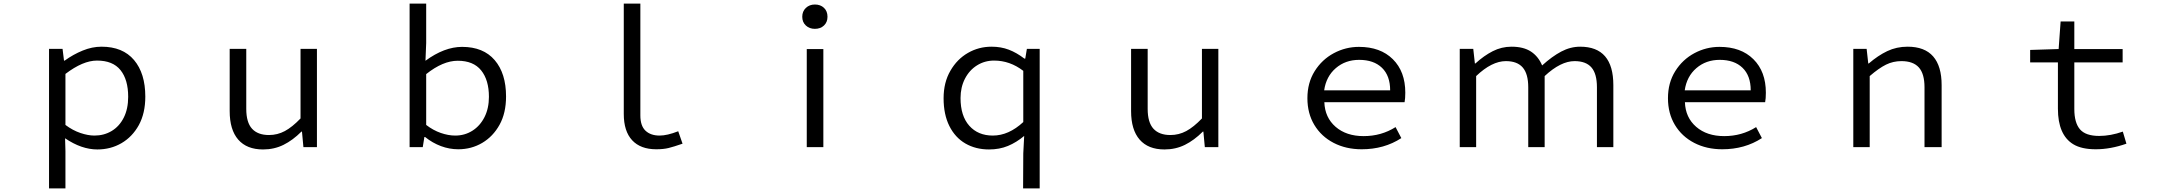

<svg xmlns="http://www.w3.org/2000/svg" viewBox="-20 -816 12040 1065"><path d="M252 -545H327L335 -480H339Q386 -514 438.5 -535.5Q491 -557 543 -557Q661 -557 723.5 -483Q786 -409 786 -280Q786 -188 750 -122Q714 -57 654 -22Q594 13 520 13Q432 13 341 -49L343 22V229H252ZM691 -279Q691 -374 648.5 -427Q606 -480 518 -480Q440 -480 343 -406V-123Q383 -93 425.5 -78.5Q468 -64 504 -64Q557 -64 599.5 -89.5Q642 -115 666.5 -163.5Q691 -212 691 -279Z M1254 -200V-545H1346V-212Q1346 -137 1378 -102Q1410 -67 1472 -67Q1519 -67 1560 -89Q1601 -111 1647 -159V-545H1738V0H1663L1655 -86H1652Q1604 -38 1552.5 -12.5Q1501 13 1439 13Q1349 13 1301.5 -41.5Q1254 -96 1254 -200Z M2338 -56H2334L2325 0H2252V-796H2344V-577L2340 -479Q2445 -556 2543 -556Q2661 -556 2724 -482.5Q2787 -409 2787 -281Q2787 -189 2751 -124Q2715 -59 2655 -23.5Q2595 12 2522 12Q2473 12 2426 -5.5Q2379 -23 2338 -56ZM2692 -279Q2692 -372 2649 -425.5Q2606 -479 2519 -479Q2437 -479 2344 -405V-123Q2383 -93 2425 -78.5Q2467 -64 2505 -64Q2558 -64 2600.5 -91Q2643 -118 2667.5 -166.5Q2692 -215 2692 -279Z M3440 -184V-796H3532V-176Q3532 -118 3560.5 -91Q3589 -64 3639 -64Q3681 -64 3742 -88L3766 -19Q3717 -2 3688.5 5Q3660 12 3620 12Q3533 12 3486.5 -38Q3440 -88 3440 -184Z M4455 -544H4547V0H4455ZM4430 -723Q4430 -753 4450 -772Q4470 -791 4500 -791Q4531 -791 4550.5 -772.5Q4570 -754 4570 -723Q4570 -693 4550.5 -674.5Q4531 -656 4500 -656Q4470 -656 4450 -674.5Q4430 -693 4430 -723Z M5656 35 5661 -62Q5618 -26 5571 -6.5Q5524 13 5466 13Q5392 13 5335 -20Q5278 -53 5246 -117Q5214 -181 5214 -271Q5214 -359 5252 -424Q5289 -488 5349 -522.5Q5409 -557 5480 -557Q5532 -557 5575.5 -540.5Q5619 -524 5662 -491H5667L5676 -545H5747V229H5655ZM5656 -139V-423Q5582 -480 5494 -480Q5442 -480 5399.5 -453.5Q5357 -427 5332.5 -379.5Q5308 -332 5308 -272Q5308 -173 5356.5 -118.5Q5405 -64 5487 -64Q5575 -64 5656 -139Z M6254 -200V-545H6346V-212Q6346 -137 6378 -102Q6410 -67 6472 -67Q6519 -67 6560 -89Q6601 -111 6647 -159V-545H6738V0H6663L6655 -86H6652Q6604 -38 6552.5 -12.5Q6501 13 6439 13Q6349 13 6301.5 -41.5Q6254 -96 6254 -200Z M7232 -271Q7232 -357 7272.5 -421.5Q7313 -486 7378.5 -521Q7444 -556 7518 -556Q7637 -556 7706 -487.5Q7775 -419 7775 -302Q7775 -269 7771 -249H7326Q7329 -164 7388.5 -112.5Q7448 -61 7544 -61Q7642 -61 7721 -111L7753 -50Q7658 12 7533 12Q7446 12 7377.5 -23.5Q7309 -59 7270.5 -123Q7232 -187 7232 -271ZM7519 -484Q7443 -484 7389.5 -438Q7336 -392 7325 -315H7691Q7691 -396 7645.5 -440Q7600 -484 7519 -484Z M8077 -545H8152L8161 -464H8164Q8211 -507 8260 -532Q8309 -557 8364 -557Q8431 -557 8472 -530Q8513 -503 8534 -453Q8589 -503 8640 -530Q8691 -557 8745 -557Q8929 -557 8929 -344V0H8838V-332Q8838 -407 8807.5 -442Q8777 -477 8714 -477Q8637 -477 8548 -394V0H8457V-332Q8457 -406 8426.5 -441.5Q8396 -477 8333 -477Q8255 -477 8168 -394V0H8077Z M9232 -271Q9232 -357 9272.5 -421.5Q9313 -486 9378.5 -521Q9444 -556 9518 -556Q9637 -556 9706 -487.5Q9775 -419 9775 -302Q9775 -269 9771 -249H9326Q9329 -164 9388.5 -112.5Q9448 -61 9544 -61Q9642 -61 9721 -111L9753 -50Q9658 12 9533 12Q9446 12 9377.5 -23.5Q9309 -59 9270.5 -123Q9232 -187 9232 -271ZM9519 -484Q9443 -484 9389.5 -438Q9336 -392 9325 -315H9691Q9691 -396 9645.5 -440Q9600 -484 9519 -484Z M10260 -545H10334L10343 -464H10346Q10397 -508 10448.5 -532.5Q10500 -557 10561 -557Q10656 -557 10703 -503Q10750 -449 10750 -344V0H10655V-332Q10655 -407 10623.5 -442Q10592 -477 10527 -477Q10481 -477 10441.5 -457.5Q10402 -438 10351 -394V0H10260Z M11480 -16Q11395 -68 11395 -213V-470H11241V-539L11399 -544L11410 -697H11486V-544H11754V-470H11486V-211Q11486 -135 11517.5 -98.5Q11549 -62 11624 -62Q11687 -62 11755 -86L11775 -19Q11687 12 11605 12Q11526 12 11480 -16Z"/></svg>

Font: Merged Yaku Han JP
Style: Regular
Weight: 400
Designer: Ryoko NISHIZUKA 西塚涼子 (kana, bopomofo & ideographs); Paul D. Hunt (Latin, Greek & Cyrillic); Sandoll Communications 산돌커뮤니
Foundry: Adobe
Version: Version 2.004